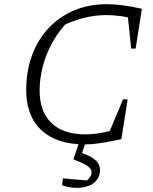

<svg xmlns="http://www.w3.org/2000/svg" viewBox="-20 -681 729 916"><path d="M386 8Q251 8 178 -59.5Q105 -127 105 -252Q105 -342 133 -417.5Q161 -493 212.5 -547.5Q264 -602 334 -631.5Q404 -661 489 -661Q524 -661 567 -655.5Q610 -650 657 -639L637 -585Q598 -598 560.5 -603.5Q523 -609 486 -609Q434 -609 382 -596Q330 -583 272 -556L301 -575Q259 -531 229.5 -477.5Q200 -424 184.5 -365.5Q169 -307 169 -249Q169 -148 225.5 -94Q282 -40 387 -40Q421 -40 461.5 -47Q502 -54 550 -69L559 -17Q493 -3 455 2.5Q417 8 386 8ZM487 -16 567 -207H589L559 -17ZM606 -449 586 -639H657L627 -449ZM276 203 280 170 395 180Q404 173 410.5 162Q417 151 417 141Q417 125 398 111.5Q379 98 330 79L352 43Q408 60 432.5 80.5Q457 101 457 130Q457 166 432 188Q407 210 365.5 214.5Q324 219 276 203ZM361 -12H392L361 79H330Z"/></svg>

Font: Piazzolla Thin ExtraLight
Style: Italic
Weight: 250
Italic angle: -11.3°
Version: Version 2.005